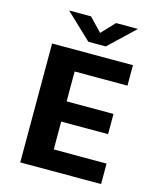

<svg xmlns="http://www.w3.org/2000/svg" viewBox="-131 -999 911 1092"><g transform="rotate(15 325.0 -453.0)"><path d="M93.5 0V-700H569.5V-579.5H258.5V-403.5H534.5V-284.5H258.5V-120.5H569.5V0ZM138.5 -906.5H267.5L341.5 -829L415 -906.5H544L392.5 -763H290Z"/></g></svg>

Font: Trispace
Style: Bold
Weight: 700
Designer: Tyler Finck
Foundry: Etcetera Type Company
Version: Version 1.210; ttfautohint (v1.8.3)